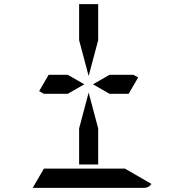

<svg xmlns="http://www.w3.org/2000/svg" viewBox="-20 -907 856 927"><path d="M387 -500 307 -454H212H192L169 -467L215 -546H307ZM362 -713V-887H454V-713L408 -540ZM624 -546 647 -533 601 -454H509L429 -500L509 -546ZM454 -287V-113H362V-287L408 -460ZM583 -93 711 -19Q699 0 676 0H140Q140 0 138 0L192 -93H195H226H362H454Z"/></svg>

Font: DSEG14 Modern
Style: Regular
Weight: 400
Designer: Keshikan(Twitter:@keshinomi_88pro)
Version: Version 0.46